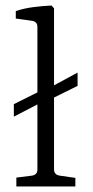

<svg xmlns="http://www.w3.org/2000/svg" viewBox="-20 -673 337 693"><path d="M30 -297 140 -352H151L260 -411V-363L151 -309H140L30 -252ZM175 -62Q175 -42 196 -39L252 -31V0H39V-32L95 -39Q115 -42 115 -61V-576Q115 -595 95 -598L37 -606V-633Q66 -643 102 -647.5Q138 -652 166 -653L175 -643Z"/></svg>

Font: Rasa Light
Style: Regular
Weight: 300
Designer: Anna Giedrys (Yrsa+Rasa design), David Brezina (Yrsa art-direction, Rasa art-direction, design)
Foundry: Rosetta Type Foundry
Version: Version 2.004